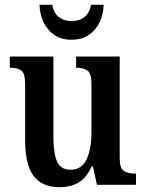

<svg xmlns="http://www.w3.org/2000/svg" viewBox="-20 -772 610 802"><path d="M229 10Q156 10 120.5 -37Q85 -84 85 -187V-420Q85 -464 70 -476.5Q55 -489 24 -489H21V-536H203V-202Q203 -133 218 -98Q233 -63 275 -63Q321 -63 341.5 -106Q362 -149 362 -221V-421Q362 -466 345 -477.5Q328 -489 301 -489H298V-536H480V-112Q480 -68 498 -57.5Q516 -47 542 -47H548V0H385L368 -77H363Q340 -27 306.5 -8.5Q273 10 229 10ZM279 -606Q235 -606 205.5 -627Q176 -648 161 -681Q146 -714 145 -752H198Q205 -716 226.5 -700Q248 -684 279 -684Q311 -684 332 -700Q353 -716 361 -752H413Q412 -714 397 -681Q382 -648 352.5 -627Q323 -606 279 -606Z"/></svg>

Font: Noto Serif Thai Condensed SemiBold
Style: Regular
Weight: 600
Width: 3
Designer: Monotype Design Team
Foundry: Monotype Imaging Inc.
Version: Version 2.002; ttfautohint (v1.8.4.7-5d5b)